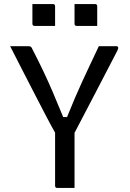

<svg xmlns="http://www.w3.org/2000/svg" viewBox="-20 -928 640 948"><path d="M348 0H263Q252 0 252 -11V-273Q232 -308 205.5 -359Q179 -410 148.5 -469Q118 -528 87.5 -587.5Q57 -647 30 -700H119Q129 -700 133 -696.5Q137 -693 141 -683Q170 -627 193.5 -577.5Q217 -528 240.5 -473.5Q264 -419 292 -350H311Q332 -402 349.5 -443Q367 -484 384.5 -522Q402 -560 422 -602.5Q442 -645 468 -700H556Q561 -700 563 -695Q565 -690 560 -679Q507 -577 452.5 -472Q398 -367 348 -272ZM140 -908H241Q252 -908 252 -897V-800H151Q140 -800 140 -811ZM348 -908H449Q460 -908 460 -897V-800H359Q348 -800 348 -811Z"/></svg>

Font: Recursive Mn Lnr St
Style: Regular
Weight: 400
Monospace: yes
Version: Version 1.079;hotconv 1.0.112;makeotfexe 2.5.65598; ttfautoh